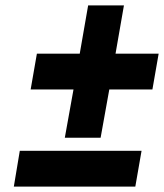

<svg xmlns="http://www.w3.org/2000/svg" viewBox="-20 -688 605 708"><path d="M219 -180 251 -358H93L116 -490H274L305 -668H437L406 -490H565L542 -358H383L351 -180ZM31 0 53 -132H502L479 0Z"/></svg>

Font: Archivo ExtraCondensed Black
Style: Italic
Weight: 900
Width: 2
Italic angle: -10°
Designer: Hector Gatti
Foundry: Omnibus-Type
Version: Version 2.001